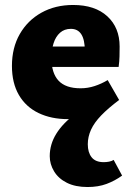

<svg xmlns="http://www.w3.org/2000/svg" viewBox="-20 -463 533 772"><path d="M253 16Q186 16 135 -8.5Q84 -33 56 -81Q28 -129 28 -198Q28 -271 59.5 -326Q91 -381 146.5 -412Q202 -443 274 -443Q362 -443 411.5 -397.5Q461 -352 461 -276Q461 -256 460.5 -236Q460 -216 457 -194H321V-260Q321 -303 307 -325Q293 -347 265 -347Q239 -347 221.5 -331.5Q204 -316 195.5 -289.5Q187 -263 187 -229Q187 -169 215.5 -138.5Q244 -108 304 -108Q333 -108 360.5 -117Q388 -126 413 -141L459 -61Q424 -39 387 -21.5Q350 -4 315.5 6Q281 16 253 16ZM332 289Q283 289 249 272Q215 255 197.5 226Q180 197 180 165Q180 117 206.5 74.5Q233 32 282.5 -4.5Q332 -41 398 -67L459 -61Q415 -28 387 1Q359 30 346 58.5Q333 87 333 117Q333 150 348.5 169.5Q364 189 397 189Q408 189 418.5 187Q429 185 437 180L471 243Q442 264 408.5 276.5Q375 289 332 289ZM108 -194 128 -276H452V-194Z"/></svg>

Font: Ysabeau Office Black
Style: Regular
Weight: 900
Designer: Christian Thalmann (Catharsis Fonts)
Version: Version 2.001;gftools[0.9.30]; featfreeze: tnum,lnum,ss02